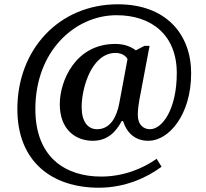

<svg xmlns="http://www.w3.org/2000/svg" viewBox="-20 -734 961 896"><path d="M441 142C565 142 667 94 734 44L711 7C652 49 561 90 452 90C286 90 145 1 145 -225C145 -496 330 -663 524 -663C688 -663 805 -570 805 -393C805 -225 738 -131 680 -131C651 -131 623 -150 623 -199C623 -223 629 -262 630 -266L678 -520H654L614 -499C593 -515 562 -529 518 -529C331 -529 259 -355 259 -248C259 -131 331 -77 413 -77C481 -77 520 -117 548 -169H554C574 -109 614 -77 673 -77C767 -77 872 -197 872 -392C872 -573 756 -714 530 -714C256 -714 61 -504 61 -225C61 22 224 142 441 142ZM433 -131C390 -131 361 -166 361 -235C361 -319 405 -487 520 -487C543 -487 567 -476 575 -458L537 -254C526 -194 498 -131 433 -131Z"/></svg>

Font: Noto Serif Thai Medium
Style: Regular
Weight: 500
Designer: Monotype Design Team
Foundry: Monotype Imaging Inc.
Version: Version 1.901;PS 001.901;hotconv 1.0.88;makeotf.lib2.5.64775